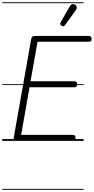

<svg xmlns="http://www.w3.org/2000/svg" viewBox="-25 -1246 830 1698"><path d="M123.5 0Q106.5 0 100.5 -8Q94.5 -16 97 -31L250 -895.5Q252.5 -912 259.5 -920.2Q266.5 -928.5 287 -928.5H754.5Q773.5 -928.5 779.5 -920.2Q785.5 -912 785.5 -900.5Q785.5 -888.5 779.8 -882.8Q774 -877 754.5 -877H307L245 -527.5H627Q646 -527.5 652 -520Q658 -512.5 658 -500Q658 -488.5 652 -481.2Q646 -474 627 -474H236L162 -53H611.5Q631 -53 637 -47.8Q643 -42.5 643 -31.5Q643 -19.5 636.5 -9.8Q630 0 611.5 0ZM123.5 0Q106.5 0 100.5 -8Q94.5 -16 97 -31L250 -895.5Q252.5 -912 259.5 -920.2Q266.5 -928.5 287 -928.5H754.5Q773.5 -928.5 779.5 -920.2Q785.5 -912 785.5 -900.5Q785.5 -888.5 779.8 -882.8Q774 -877 754.5 -877H307L245 -527.5H627Q646 -527.5 652 -520Q658 -512.5 658 -500Q658 -488.5 652 -481.2Q646 -474 627 -474H236L162 -53H611.5Q631 -53 637 -47.8Q643 -42.5 643 -31.5Q643 -19.5 636.5 -9.8Q630 0 611.5 0ZM520.5 -1017.5Q512.5 -1022.5 508.5 -1030Q504.5 -1037.5 513.5 -1053L590.5 -1187Q603 -1208.5 618.2 -1209.2Q633.5 -1210 642.5 -1202.5Q654 -1192 653.5 -1179.2Q653 -1166.5 644.5 -1154.5L552 -1026.5Q543 -1014 535.2 -1013.8Q527.5 -1013.5 520.5 -1017.5ZM-5 424.5H715V432.5H-5ZM-5 -16H715V0H-5ZM-5 -501.5H715V-493.5H-5ZM-5 -1226H715V-1218H-5Z"/></svg>

Font: Edu AU VIC WA NT Guides
Style: Regular
Weight: 400
Designer: Tina and Corey Anderson, Eben Sorkin, Mirko Velimirovic
Foundry: Google for Education
Version: Version 1.001